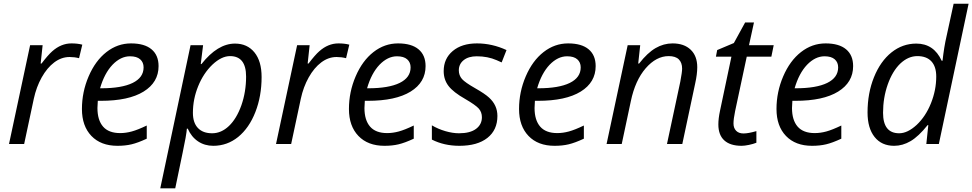

<svg xmlns="http://www.w3.org/2000/svg" viewBox="-20 -780 5267 1040"><path d="M367.2 -544.9Q399.9 -544.9 425.8 -538.1L408.2 -464.8Q383.3 -471.2 356.9 -471.2Q312.5 -471.2 273.7 -441.9Q234.9 -412.6 205.8 -360.6Q176.8 -308.6 163.1 -245.1L110.8 0H28.8L143.1 -535.2H210.9L200.2 -436H205.1Q240.7 -482.9 263.2 -502.4Q311 -544.9 367.2 -544.9Z M616.2 9.8Q526.4 9.8 475.1 -43.7Q423.8 -97.2 423.8 -189.5Q423.8 -281.7 460.2 -366.5Q496.6 -451.2 556.6 -498Q616.7 -544.9 689.7 -544.9Q762.7 -544.9 800.8 -512.9Q838.9 -481 838.9 -421.9Q838.9 -334 757.8 -283.9Q676.8 -233.9 525.9 -233.9H509.8L507.8 -194.8Q507.8 -129.4 538.3 -94.2Q568.8 -59.1 630.9 -59.1Q661.6 -59.1 693.8 -67.9Q726.1 -76.7 774.9 -100.1V-28.8Q726.6 -6.3 692.6 1.7Q658.7 9.8 616.2 9.8ZM527.8 -301.8Q639.2 -301.8 698.5 -330.8Q757.8 -359.9 757.8 -415Q757.8 -442.4 739.3 -458.7Q720.7 -475.1 684.1 -475.1Q633.8 -475.1 589.4 -429.2Q545.4 -382.8 522 -301.8Z M1252.9 -543.9Q1319.3 -543.9 1358.2 -496.3Q1397 -448.7 1397 -362.8Q1397 -259.3 1363.3 -173.1Q1329.6 -86.9 1270 -38.1Q1210.4 9.8 1135.3 9.8Q1088.4 9.8 1052.5 -14.4Q1016.6 -38.6 997.1 -83H992.2L990.2 -64.5Q989.3 -57.6 985.1 -32.5Q981 -7.3 929.2 240.2H848.1L1012.2 -535.2H1080.1L1067.4 -433.1H1071.3Q1158.7 -543.9 1252.9 -543.9ZM1226.1 -476.1Q1179.7 -476.1 1130.4 -429.7Q1082 -383.3 1053.5 -313.2Q1024.9 -243.2 1024.9 -168.9Q1024.9 -115.2 1052 -86.7Q1079.1 -58.1 1128.9 -58.1Q1178.7 -58.1 1220.2 -97.7Q1261.7 -137.2 1287.6 -210Q1313 -282.7 1313 -365.2Q1313 -476.1 1226.1 -476.1Z M1813.5 -544.9Q1846.2 -544.9 1872.1 -538.1L1854.5 -464.8Q1829.6 -471.2 1803.2 -471.2Q1758.8 -471.2 1720 -441.9Q1681.2 -412.6 1652.1 -360.6Q1623 -308.6 1609.4 -245.1L1557.1 0H1475.1L1589.4 -535.2H1657.2L1646.5 -436H1651.4Q1687 -482.9 1709.5 -502.4Q1757.3 -544.9 1813.5 -544.9Z M2062.5 9.8Q1972.7 9.8 1921.4 -43.7Q1870.1 -97.2 1870.1 -189.5Q1870.1 -281.7 1906.5 -366.5Q1942.9 -451.2 2002.9 -498Q2063 -544.9 2136 -544.9Q2209 -544.9 2247.1 -512.9Q2285.2 -481 2285.2 -421.9Q2285.2 -334 2204.1 -283.9Q2123 -233.9 1972.2 -233.9H1956.1L1954.1 -194.8Q1954.1 -129.4 1984.6 -94.2Q2015.1 -59.1 2077.1 -59.1Q2107.9 -59.1 2140.1 -67.9Q2172.4 -76.7 2221.2 -100.1V-28.8Q2172.9 -6.3 2138.9 1.7Q2105 9.8 2062.5 9.8ZM1974.1 -301.8Q2085.4 -301.8 2144.8 -330.8Q2204.1 -359.9 2204.1 -415Q2204.1 -442.4 2185.5 -458.7Q2167 -475.1 2130.4 -475.1Q2080.1 -475.1 2035.6 -429.2Q1991.7 -382.8 1968.3 -301.8Z M2562.5 -475.1Q2517.6 -475.1 2491.5 -454.1Q2465.3 -433.1 2465.3 -398.9Q2465.3 -372.1 2482.4 -352.1Q2499.5 -333 2553.2 -302.5Q2606.9 -272 2628.9 -251.5Q2674.3 -210.4 2674.3 -151.9Q2674.3 -75.7 2620.1 -33Q2565.9 9.8 2468.3 9.8Q2385.7 9.8 2319.3 -23.9V-101.1Q2353 -81.1 2392.6 -69.6Q2432.1 -58.1 2466.3 -58.1Q2526.4 -58.1 2558.3 -81.8Q2590.3 -105.5 2590.3 -145Q2590.3 -172.4 2573.5 -191.7Q2556.6 -210.9 2499.5 -244.1Q2435.5 -280.3 2409.4 -314.5Q2383.3 -348.6 2383.3 -395Q2383.3 -462.4 2432.4 -503.7Q2481.4 -544.9 2563.5 -544.9Q2645.5 -544.9 2723.6 -508.8L2697.3 -441.9L2669.9 -454.1Q2621.6 -475.1 2562.5 -475.1Z M2983.9 9.8Q2894 9.8 2842.8 -43.7Q2791.5 -97.2 2791.5 -189.5Q2791.5 -281.7 2827.9 -366.5Q2864.3 -451.2 2924.3 -498Q2984.4 -544.9 3057.4 -544.9Q3130.4 -544.9 3168.5 -512.9Q3206.5 -481 3206.5 -421.9Q3206.5 -334 3125.5 -283.9Q3044.4 -233.9 2893.6 -233.9H2877.4L2875.5 -194.8Q2875.5 -129.4 2906 -94.2Q2936.5 -59.1 2998.5 -59.1Q3029.3 -59.1 3061.5 -67.9Q3093.8 -76.7 3142.6 -100.1V-28.8Q3094.2 -6.3 3060.3 1.7Q3026.4 9.8 2983.9 9.8ZM2895.5 -301.8Q3006.8 -301.8 3066.2 -330.8Q3125.5 -359.9 3125.5 -415Q3125.5 -442.4 3106.9 -458.7Q3088.4 -475.1 3051.8 -475.1Q3001.5 -475.1 2957 -429.2Q2913.1 -382.8 2889.6 -301.8Z M3674.8 -408.2Q3674.8 -440.4 3657 -458.3Q3639.2 -476.1 3602.1 -476.1Q3534.7 -476.1 3477.5 -410.2Q3420.4 -344.2 3397 -231.9L3347.7 0H3265.6L3379.9 -535.2H3447.8L3437 -436H3441.9Q3487.3 -494.1 3531 -519.5Q3574.7 -544.9 3623 -544.9Q3685.5 -544.9 3721.2 -510.7Q3756.8 -476.6 3756.8 -416Q3756.8 -378.4 3745.6 -328.1L3675.8 0H3592.8L3665 -337.9Q3674.8 -389.6 3674.8 -408.2Z M3961.9 -178.2Q3953.1 -135.7 3953.1 -111.1Q3953.1 -86.4 3967.3 -71.8Q3981.4 -57.1 4007.3 -57.1Q4033.2 -57.1 4077.1 -69.8V-6.8Q4060.1 0 4036.6 4.9Q4013.2 9.8 3997.1 9.8Q3935.5 9.8 3903.3 -19.5Q3871.1 -48.8 3871.1 -106Q3871.1 -138.2 3879.9 -179.2L3941.9 -473.1H3857.9L3864.7 -508.8L3955.1 -546.9L4016.1 -658.2H4064L4037.1 -535.2H4170.9L4158.2 -473.1H4024.9Z M4378.4 9.8Q4288.6 9.8 4237.3 -43.7Q4186 -97.2 4186 -189.5Q4186 -281.7 4222.4 -366.5Q4258.8 -451.2 4318.8 -498Q4378.9 -544.9 4451.9 -544.9Q4524.9 -544.9 4563 -512.9Q4601.1 -481 4601.1 -421.9Q4601.1 -334 4520 -283.9Q4439 -233.9 4288.1 -233.9H4272L4270 -194.8Q4270 -129.4 4300.5 -94.2Q4331.1 -59.1 4393.1 -59.1Q4423.8 -59.1 4456.1 -67.9Q4488.3 -76.7 4537.1 -100.1V-28.8Q4488.8 -6.3 4454.8 1.7Q4420.9 9.8 4378.4 9.8ZM4290 -301.8Q4401.4 -301.8 4460.7 -330.8Q4520 -359.9 4520 -415Q4520 -442.4 4501.5 -458.7Q4482.9 -475.1 4446.3 -475.1Q4396 -475.1 4351.6 -429.2Q4307.6 -382.8 4284.2 -301.8Z M4823.2 9.8Q4755.4 9.8 4717.3 -38.1Q4679.2 -85.9 4679.2 -170.9Q4679.2 -275.4 4714.1 -361.8Q4749 -448.2 4808.8 -496.1Q4868.7 -543.9 4943.4 -543.9Q5038.1 -543.9 5080.6 -451.2H5085.4Q5093.8 -527.3 5107.4 -585L5145.5 -759.8H5226.6L5065.4 0H4997.6L5008.3 -102.1H5004.4Q4955.6 -41 4912.4 -15.6Q4869.1 9.8 4823.2 9.8ZM4850.6 -58.1Q4896 -58.1 4945.3 -103.5Q4994.1 -149.4 5022.7 -220.7Q5051.3 -292 5051.3 -365.2Q5051.3 -419.4 5024.9 -447.8Q4998.5 -476.1 4949 -476.1Q4899.4 -476.1 4856.4 -435.5Q4814 -394.5 4788.6 -322.5Q4763.2 -250.5 4763.2 -168.9Q4763.2 -58.1 4850.6 -58.1Z"/></svg>

Font: Open Sans Hebrew
Style: Italic
Weight: 400
Italic angle: -12°
Foundry: Ascender Corporation, Yanek Iontef
Version: Version 2.001;PS 002.001;hotconv 1.0.70;makeotf.lib2.5.58329